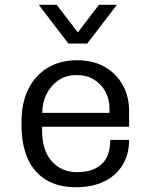

<svg xmlns="http://www.w3.org/2000/svg" viewBox="-20 -773 640 803"><path d="M299 10Q221 10 170 -22.5Q119 -55 94.5 -113Q70 -171 70 -246V-265Q70 -342 98 -399.5Q126 -457 178.5 -489Q231 -521 302 -521Q370 -521 418.5 -493Q467 -465 493.5 -417Q520 -369 520 -309V-243H156V-229Q156 -143 197 -98Q238 -53 301 -53Q368 -53 404.5 -86Q441 -119 441 -188H520Q520 -127 492.5 -82.5Q465 -38 415.5 -14Q366 10 299 10ZM157 -301H438V-318Q438 -358 421 -389.5Q404 -421 373.5 -440Q343 -459 301 -459Q254 -459 222 -435.5Q190 -412 173.5 -377Q157 -342 157 -305ZM469 -753 345 -591H266L142 -753H217L329 -607H282L394 -753Z"/></svg>

Font: Chivo Mono Medium Light
Style: Regular
Weight: 300
Monospace: yes
Version: Version 1.008